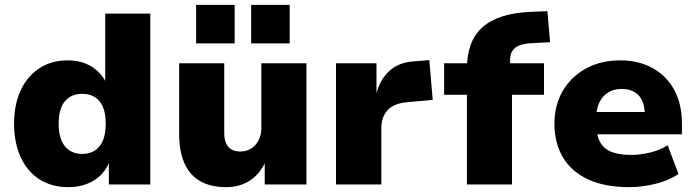

<svg xmlns="http://www.w3.org/2000/svg" viewBox="-20 -761 2867 792"><path d="M262 11Q193 11 142.5 -21.5Q92 -54 65 -113.5Q38 -173 38 -251Q38 -328 64.5 -386.5Q91 -445 141 -478.5Q191 -512 259 -512Q316 -512 356.5 -487Q397 -462 416 -423H414V-705H600V0H429V-91H430Q410 -42 365.5 -15.5Q321 11 262 11ZM319 -126Q365 -126 390.5 -157.5Q416 -189 416 -251Q416 -313 390.5 -343.5Q365 -374 319 -374Q274 -374 248 -343.5Q222 -313 222 -251Q222 -189 248 -157.5Q274 -126 319 -126Z M912 11Q850 11 807 -13Q764 -37 741.5 -86Q719 -135 719 -210V-500H905V-213Q905 -188 912 -171Q919 -154 934 -145Q949 -136 972 -136Q996 -136 1015.5 -148Q1035 -160 1046.5 -182Q1058 -204 1058 -231V-500H1244V0H1072V-95H1076Q1052 -43 1010.5 -16Q969 11 912 11ZM1016 -582V-741H1175V-582ZM789 -582V-741H948V-582Z M1366 0V-500H1533V-372H1532Q1546 -431 1585 -467.5Q1624 -504 1688 -508L1751 -513L1765 -349L1656 -339Q1604 -334 1578.5 -306Q1553 -278 1553 -232V0Z M1906 0V-370H1812V-500H1959L1906 -449V-477Q1906 -592 1970.5 -649Q2035 -706 2167 -712L2238 -715L2249 -587L2177 -583Q2144 -582 2123.5 -574Q2103 -566 2093.5 -551Q2084 -536 2084 -512V-491L2068 -500H2224V-370H2092V0Z M2575 11Q2475 11 2406 -21Q2337 -53 2302 -112Q2267 -171 2267 -251Q2267 -326 2300.5 -384.5Q2334 -443 2395.5 -477.5Q2457 -512 2539 -512Q2613 -512 2670.5 -481Q2728 -450 2760.5 -391.5Q2793 -333 2793 -250V-207H2418V-299H2652L2640 -285Q2640 -340 2615 -367Q2590 -394 2544 -394Q2512 -394 2488.5 -379.5Q2465 -365 2452 -337.5Q2439 -310 2439 -270V-255Q2439 -207 2454 -177.5Q2469 -148 2501 -135Q2533 -122 2583 -122Q2621 -122 2662.5 -132Q2704 -142 2734 -162L2779 -43Q2738 -16 2683 -2.5Q2628 11 2575 11Z"/></svg>

Font: Nunito Sans 9pt Black
Style: Regular
Weight: 900
Version: Version 3.101;gftools[0.9.27]